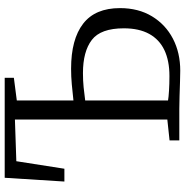

<svg xmlns="http://www.w3.org/2000/svg" viewBox="-5 -778 787 817"><g transform="rotate(-90 388.5 -369.5)"><path d="M496 4Q480 4 449.2 3Q418.5 2 386.8 1Q355 0 333 0H199.5V-41.5L288.5 -51V-699.5L111 -693.5L79 -489H24.5L40.5 -743H466V-704L369.5 -691.5V-450.5Q405.5 -454.5 438.2 -457.5Q471 -460.5 504.5 -460.5Q630 -460.5 696.2 -409.2Q762.5 -358 762.5 -252.5Q762.5 -174 727.5 -116.2Q692.5 -58.5 632.5 -27.2Q572.5 4 496 4ZM473.5 -42Q538.5 -42 583.8 -63.5Q629 -85 652.8 -128.2Q676.5 -171.5 676.5 -236Q676.5 -334.5 627.2 -372.2Q578 -410 486 -410Q453.5 -410 426 -407.2Q398.5 -404.5 369.5 -400.5V-48Q383.5 -45.5 411.5 -43.8Q439.5 -42 473.5 -42Z"/></g></svg>

Font: Merriweather 28pt Light
Style: Regular
Weight: 300
Version: Version 2.100